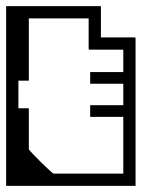

<svg xmlns="http://www.w3.org/2000/svg" viewBox="-40 -606 462 626"><path d="M362 -120Q362 -127 362 -149.2Q362 -171.5 362 -194.2Q362 -217 362 -225Q362 -225 362 -225Q362 -225 362 -225Q362 -225 351 -225Q340 -225 324 -225Q308 -225 292 -225Q276 -225 265 -225Q254 -225 254 -225Q254 -225 254 -225Q254 -225 254 -225Q254 -237 254 -246Q254 -255 254 -263Q254 -263 254 -263Q254 -263 254 -263Q254 -263 265 -263Q276 -263 292 -263Q308 -263 324 -263Q340 -263 351 -263Q362 -263 362 -263Q362 -263 362 -263Q362 -263 362 -263Q362 -279.5 362 -288.8Q362 -298 362 -307.2Q362 -316.5 362 -333Q362 -333 362 -333Q362 -333 362 -333Q362 -333 351 -333Q340 -333 324 -333Q308 -333 292 -333Q276 -333 265 -333Q254 -333 254 -333Q254 -333 254 -333Q254 -333 254 -333Q254 -345 254 -353.5Q254 -362 254 -371Q254 -371 254 -371Q254 -371 254 -371Q254 -371 265 -371Q276 -371 292 -371Q308 -371 324 -371Q340 -371 351 -371Q362 -371 362 -371Q362 -371 362 -371Q362 -371 362 -371Q362 -389 362 -402.2Q362 -415.5 362 -425.5Q362 -435.5 362 -444Q362 -444 362 -444Q362 -444 362 -444Q362 -444 362 -444Q362 -444 362 -444Q362 -444 362 -444Q362 -444 362 -444Q348 -444 329.8 -444Q311.5 -444 294.2 -444Q277 -444 265.5 -444Q254 -444 254 -444Q250.5 -444 249.8 -444.8Q249 -445.5 249 -449V-546Q249 -546 249 -546Q249 -546 249 -546Q249 -546 234.5 -546Q220 -546 198.5 -546Q177 -546 155.5 -546Q134 -546 119.5 -546Q105 -546 105 -546Q105 -546 97.2 -546Q89.5 -546 79.5 -546Q69.5 -546 61.8 -546Q54 -546 54 -546Q54 -546 54 -546Q54 -546 54 -546V-343H20Q20 -343 20 -343Q20 -343 20 -343V-253Q20 -253 20 -253Q20 -253 20 -253H54V-120Q54 -118 65.5 -105.8Q77 -93.5 92.5 -78.2Q108 -63 120.5 -51.5Q133 -40 135 -40Q135 -40 135 -40Q135 -40 135 -40Q135 -40 135 -40Q135 -40 145.2 -40Q155.5 -40 170.5 -40Q185.5 -40 200.5 -40Q215.5 -40 225.8 -40Q236 -40 236 -40Q236 -30.5 236 -20.2Q236 -10 236 0Q236 0 236 0Q236 0 236 0Q236 0 236 0Q236 0 217.5 0Q199 0 169.8 0Q140.5 0 108 0Q75.5 0 46.2 0Q17 0 -1.5 0Q-20 0 -20 0Q-20 0 -20 0Q-20 0 -20 0V-586Q-20 -586 -20 -586Q-20 -586 -20 -586Q-20 -586 -1.2 -586Q17.5 -586 45.2 -586Q73 -586 101 -586Q129 -586 147.8 -586Q166.5 -586 166.5 -586Q166.5 -586 166.5 -586Q166.5 -586 166.5 -586Q166.5 -586 166.5 -586Q166.5 -586 166.5 -586Q166.5 -586 166.5 -586Q166.5 -586 166.5 -586Q166.5 -586 166.5 -586Q166.5 -586 166.5 -586Q166.5 -586 166.5 -586Q166.5 -586 178.8 -586Q191 -586 209.5 -586Q228 -586 246.2 -586Q264.5 -586 276.8 -586Q289 -586 289 -586Q289 -586 289 -586Q289 -586 289 -586V-484Q290.5 -484 305.5 -484Q320.5 -484 340.5 -484Q360.5 -484 377 -484Q393.5 -484 398 -484Q401 -484 401.5 -483.5Q402 -483 402 -479Q402 -389 402 -299.5Q402 -210 402 -120ZM402 -279Q402 -279 402 -258.8Q402 -238.5 402 -206.8Q402 -175 402 -139.5Q402 -104 402 -72.2Q402 -40.5 402 -20.2Q402 0 402 0Q402 0 402 0Q402 0 402 0Q402 0 402 0Q402 0 380 0Q358 0 325.5 0Q293 0 260.5 0Q228 0 206 0Q184 0 184 0Q184 0 184 0Q184 0 184 0Q184 0 184 0Q184 0 184 0Q184 0 184 0Q184 -10 184 -20.2Q184 -30.5 184 -40Q184 -40 202 -40Q220 -40 246.5 -40Q273 -40 299.5 -40Q326 -40 344 -40Q362 -40 362 -40Q362 -40 362 -40Q362 -40 362 -40Q362 -40 362 -40Q362 -40 362 -40Q362 -40 362 -40Q362 -40 362 -40Q362 -40 362 -40Q362 -40 362 -40Q362 -40 362 -40Q362 -40 362 -40Q362 -40 362 -40Q362 -40 362 -64.2Q362 -88.5 362 -124Q362 -159.5 362 -195Q362 -230.5 362 -254.8Q362 -279 362 -279Z"/></svg>

Font: Honk
Style: Regular
Weight: 400
Designer: Noopur Datye & Yesha Goshar
Foundry: Ek Type
Version: Version 1.000